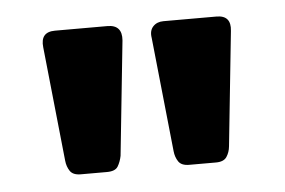

<svg xmlns="http://www.w3.org/2000/svg" viewBox="-31 -749 476 321"><g transform="rotate(-5 206.5 -588.5)"><path d="M275 -467Q262 -467 257 -474.5Q252 -482 251 -492L231 -684Q229 -696 235.5 -703Q242 -710 253 -710H342Q367 -710 364 -684L344 -492Q343 -482 338 -474.5Q333 -467 320 -467ZM93 -467Q80 -467 75 -474.5Q70 -482 69 -492L49 -684Q46 -710 71 -710H159Q184 -710 182 -684L162 -492Q160 -482 155.5 -474.5Q151 -467 137 -467Z"/></g></svg>

Font: Fz Rubik Med
Style: Regular
Weight: 500
Designer: Hubert and Fischer
Foundry: Hubert and Fischer
Version: Vit hóa bi FontZin.com